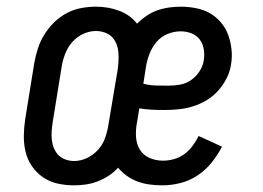

<svg xmlns="http://www.w3.org/2000/svg" viewBox="-20 -548 790 576"><path d="M202 8Q176 8 152 2.5Q128 -3 108.5 -16.5Q89 -30 75.5 -50Q62 -70 56.5 -93.5Q51 -117 51.5 -142.5Q52 -168 56 -193L83 -360Q87 -382 94 -403.5Q101 -425 113.5 -445Q126 -465 143 -481.5Q160 -498 181 -509Q202 -520 224.5 -524Q247 -528 268 -528Q305 -528 338 -515.5Q371 -503 391 -477Q404 -490 419.5 -500.5Q435 -511 452 -517Q469 -523 487 -525.5Q505 -528 522 -528Q545 -528 568 -523.5Q591 -519 609.5 -508.5Q628 -498 642.5 -481Q657 -464 664.5 -443.5Q672 -423 674.5 -400Q677 -377 673 -354Q670 -333 659.5 -312.5Q649 -292 633.5 -275Q618 -258 598.5 -246.5Q579 -235 557.5 -228.5Q536 -222 514.5 -220Q493 -218 472 -218Q453 -218 434 -219Q415 -220 398 -223L391 -181Q387 -160 388 -138.5Q389 -117 399 -100Q409 -83 428 -74.5Q447 -66 469 -66Q485 -66 501.5 -70.5Q518 -75 532 -85Q546 -95 557 -109.5Q568 -124 576 -140L646 -108Q633 -83 615 -60.5Q597 -38 573 -22Q549 -6 521.5 1Q494 8 468 8Q448 8 429 5.5Q410 3 392.5 -3.5Q375 -10 360.5 -20.5Q346 -31 334 -45Q322 -31 305.5 -20.5Q289 -10 272 -3.5Q255 3 237 5.5Q219 8 202 8ZM202 -65Q222 -65 241 -74Q260 -83 274 -98.5Q288 -114 295 -133.5Q302 -153 305 -172L333 -339Q335 -352 335.5 -365.5Q336 -379 335 -392Q334 -405 329 -417Q324 -429 315.5 -437.5Q307 -446 294 -450.5Q281 -455 268 -455Q248 -455 229 -446Q210 -437 196.5 -421.5Q183 -406 175.5 -386.5Q168 -367 165 -348L138 -181Q136 -168 135 -154.5Q134 -141 135.5 -128Q137 -115 142 -103Q147 -91 155.5 -82.5Q164 -74 176.5 -69.5Q189 -65 202 -65ZM485 -291Q502 -291 519.5 -294Q537 -297 552 -307Q567 -317 577.5 -332.5Q588 -348 591 -365Q594 -382 591.5 -399Q589 -416 579.5 -429Q570 -442 554.5 -448Q539 -454 522 -454Q502 -454 482.5 -446Q463 -438 449.5 -422Q436 -406 428.5 -386.5Q421 -367 418 -348L410 -297Q428 -292 447 -291.5Q466 -291 485 -291Z"/></svg>

Font: Iosevka Etoile
Style: Italic
Weight: 400
Italic angle: -9°
Designer: Belleve Invis
Foundry: Belleve Invis
Version: Version 22.1.2; ttfautohint (v1.8.4)